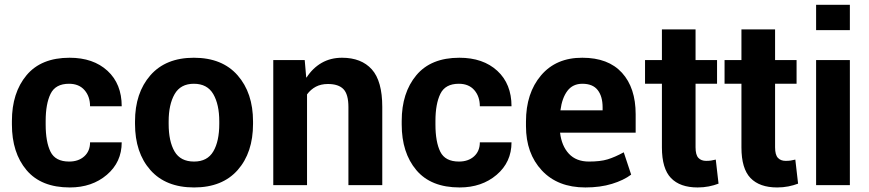

<svg xmlns="http://www.w3.org/2000/svg" viewBox="-20 -782 3672 811"><path d="M272 -99.6Q311.5 -99.6 335.9 -121.6Q360.4 -143.6 360.4 -180.7H494.1Q494.1 -97.2 431.4 -43.7Q368.7 9.8 274.9 9.8Q153.8 9.8 92 -63.5Q30.3 -136.7 30.3 -256.3V-271Q30.3 -390.1 92 -464.1Q153.8 -538.1 273.9 -538.1Q374 -538.1 434.1 -482.9Q494.1 -427.7 494.1 -333H360.4Q360.4 -374.5 336.9 -401.4Q313.5 -428.2 271.5 -428.2Q214.4 -428.2 193.6 -385.7Q172.9 -343.3 172.9 -271V-256.3Q172.9 -182.6 193.4 -141.1Q213.9 -99.6 272 -99.6Z M550.3 -269Q550.3 -389.6 615.2 -463.9Q680.2 -538.1 798.8 -538.1Q918.5 -538.1 983.6 -463.9Q1048.8 -389.6 1048.8 -269V-258.8Q1048.8 -137.2 983.9 -63.7Q918.9 9.8 799.8 9.8Q680.2 9.8 615.2 -63.7Q550.3 -137.2 550.3 -258.8ZM692.4 -258.8Q692.4 -185.1 717.3 -142.3Q742.2 -99.6 799.8 -99.6Q856 -99.6 881.1 -142.6Q906.2 -185.5 906.2 -258.8V-269Q906.2 -340.8 880.9 -384.5Q855.5 -428.2 798.8 -428.2Q742.7 -428.2 717.5 -384.3Q692.4 -340.3 692.4 -269Z M1267.1 -528.3 1273.4 -455.1 1274.9 -454.6Q1300.8 -494.6 1338.6 -516.4Q1376.5 -538.1 1424.8 -538.1Q1506.3 -538.1 1550.5 -489Q1594.7 -439.9 1594.7 -330.1V0H1451.7V-329.6Q1451.7 -383.8 1430.7 -405.5Q1409.7 -427.2 1365.2 -427.2Q1335.9 -427.2 1314.2 -415.8Q1292.5 -404.3 1276.9 -383.3V0H1134.3V-528.3Z M1918.5 -99.6Q1958 -99.6 1982.4 -121.6Q2006.8 -143.6 2006.8 -180.7H2140.6Q2140.6 -97.2 2077.9 -43.7Q2015.1 9.8 1921.4 9.8Q1800.3 9.8 1738.5 -63.5Q1676.8 -136.7 1676.8 -256.3V-271Q1676.8 -390.1 1738.5 -464.1Q1800.3 -538.1 1920.4 -538.1Q2020.5 -538.1 2080.6 -482.9Q2140.6 -427.7 2140.6 -333H2006.8Q2006.8 -374.5 1983.4 -401.4Q1960 -428.2 1918 -428.2Q1860.8 -428.2 1840.1 -385.7Q1819.3 -343.3 1819.3 -271V-256.3Q1819.3 -182.6 1839.8 -141.1Q1860.4 -99.6 1918.5 -99.6Z M2452.6 9.8Q2335.9 9.8 2268.8 -62Q2201.7 -133.8 2201.7 -249V-268.6Q2201.7 -388.7 2265.4 -463.6Q2329.1 -538.6 2439.9 -538.1Q2549.3 -538.1 2607.2 -474.6Q2665 -411.1 2665 -299.3V-221.7H2345.7Q2352.1 -166 2382.8 -132.8Q2413.6 -99.6 2467.8 -99.6Q2516.1 -99.6 2546.6 -108.9Q2577.1 -118.2 2614.7 -138.7L2646 -44.4Q2614.3 -20.5 2564.9 -5.4Q2515.6 9.8 2452.6 9.8ZM2439.9 -428.2Q2399.4 -428.2 2376.7 -398.2Q2354 -368.2 2347.2 -315.9H2525.4V-328.6Q2525.4 -375 2504.6 -401.6Q2483.9 -428.2 2439.9 -428.2Z M2918 -657.7V-528.3H3008.8V-428.2H2918V-159.7Q2918 -127.9 2929.9 -115.2Q2941.9 -102.5 2962.4 -102.5Q2974.6 -102.5 2983.4 -103.8Q2992.2 -105 3003.4 -107.9L3015.1 -6.3Q2996.1 1 2973.9 5.4Q2951.7 9.8 2926.8 9.8Q2852.5 9.8 2814.2 -30Q2775.9 -69.8 2775.9 -159.2V-428.2H2704.6V-528.3H2775.9V-657.7Z M3253.9 -657.7V-528.3H3344.7V-428.2H3253.9V-159.7Q3253.9 -127.9 3265.9 -115.2Q3277.8 -102.5 3298.3 -102.5Q3310.5 -102.5 3319.3 -103.8Q3328.1 -105 3339.4 -107.9L3351.1 -6.3Q3332 1 3309.8 5.4Q3287.6 9.8 3262.7 9.8Q3188.5 9.8 3150.1 -30Q3111.8 -69.8 3111.8 -159.2V-428.2H3040.5V-528.3H3111.8V-657.7Z M3569.8 0H3427.2V-528.3H3569.8ZM3569.8 -654.8H3427.2V-761.7H3569.8Z"/></svg>

Font: Roboto Web
Style: Bold
Weight: 700
Designer: Google
Version: Version 1.200310; 2013